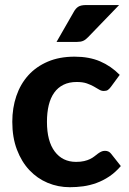

<svg xmlns="http://www.w3.org/2000/svg" viewBox="-20 -754 524 781"><path d="M30 0ZM431 -400.5Q425 -392.5 419 -388.2Q413 -384 402 -384Q392 -384 382.8 -389.8Q373.5 -395.5 361.5 -402.2Q349.5 -409 333 -414.8Q316.5 -420.5 292 -420.5Q261 -420.5 238.2 -409.2Q215.5 -398 200.5 -377Q185.5 -356 178.2 -326Q171 -296 171 -258.5Q171 -179.5 202.8 -137.5Q234.5 -95.5 289.5 -95.5Q308.5 -95.5 322.2 -98.8Q336 -102 346.2 -107Q356.5 -112 364 -118Q371.5 -124 378.2 -129Q385 -134 391.8 -137.2Q398.5 -140.5 407 -140.5Q423 -140.5 432 -128.5L471.5 -78.5Q449.5 -53 424.5 -36.2Q399.5 -19.5 372.8 -9.8Q346 0 318.5 3.8Q291 7.5 264 7.5Q216.5 7.5 174 -10.2Q131.5 -28 99.5 -62Q67.5 -96 48.8 -145.5Q30 -195 30 -258.5Q30 -315 46.5 -363.5Q63 -412 95 -447.5Q127 -483 174.2 -503.2Q221.5 -523.5 283.5 -523.5Q342.5 -523.5 387 -504.5Q431.5 -485.5 467 -449.5ZM464.5 -733.5 338 -602.5Q328 -592 318.2 -587.8Q308.5 -583.5 293 -583.5H210L280 -705.5Q287.5 -719.5 298.2 -726.5Q309 -733.5 331 -733.5Z"/></svg>

Font: Lato Heavy
Style: Regular
Weight: 800
Designer: Lukasz Dziedzic
Foundry: tyPoland Lukasz Dziedzic
Version: Version 2.007; 2014-02-27